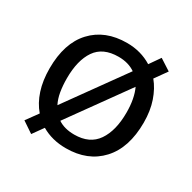

<svg xmlns="http://www.w3.org/2000/svg" viewBox="-137 -704 878 876"><g transform="rotate(30 302.5 -266.5)"><path d="M551 -269Q551 -136 483.5 -63Q416 10 301 10Q228 10 172 -23L132 33L74 -6L119 -68Q88 -104 71.5 -154.5Q55 -205 55 -269Q55 -402 122 -474Q189 -546 304 -546Q377 -546 435 -510L474 -566L533 -528L488 -465Q517 -430 534 -380.5Q551 -331 551 -269ZM146 -269Q146 -231 151.5 -198.5Q157 -166 170 -141L390 -447Q354 -472 302 -472Q220 -472 183 -418Q146 -364 146 -269ZM460 -269Q460 -343 437 -392L217 -86Q251 -63 303 -63Q384 -63 422 -118.5Q460 -174 460 -269Z"/></g></svg>

Font: Noto Sans Gunjala Gondi Semibold
Style: Regular
Weight: 600
Designer: Ek Type
Foundry: Ek Type
Version: Version 1.004; ttfautohint (v1.8.4.7-5d5b)